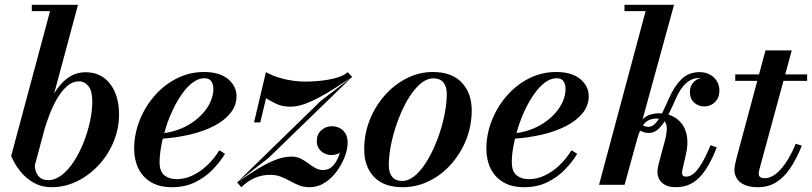

<svg xmlns="http://www.w3.org/2000/svg" viewBox="-20 -770 3383 800"><path d="M194.5 10Q154 10 121.5 -8Q89 -26 65 -55.8Q41 -85.5 26.5 -120L188.5 -723.5H112.5V-750H305L125 -80.5Q125.5 -55 139.5 -37.2Q153.5 -19.5 181 -19.5Q210 -19.5 237.2 -40.5Q264.5 -61.5 287.5 -96.8Q310.5 -132 327.8 -175.2Q345 -218.5 354.8 -263.2Q364.5 -308 364.5 -347Q364.5 -391.5 348.5 -411.2Q332.5 -431 308.5 -431Q283.5 -431 261.5 -412.8Q239.5 -394.5 220.8 -363.8Q202 -333 187 -294.5Q172 -256 160.5 -215H137Q155.5 -273.5 175.5 -320.5Q195.5 -367.5 219.2 -400.8Q243 -434 272 -451.5Q301 -469 336.5 -469Q401.5 -469 438.8 -420.5Q476 -372 476 -293.5Q476 -235 453.8 -180.5Q431.5 -126 392.2 -83.2Q353 -40.5 302.2 -15.2Q251.5 10 194.5 10Z M696.5 10Q644.5 10 609.5 -10.8Q574.5 -31.5 556.8 -67.8Q539 -104 539 -150Q539 -210 561.2 -267Q583.5 -324 623.2 -370Q663 -416 716 -443Q769 -470 830 -470Q894.5 -470 930 -440.8Q965.5 -411.5 965.5 -368.5Q965.5 -330.5 940.5 -299.2Q915.5 -268 871.8 -245.2Q828 -222.5 770.2 -209Q712.5 -195.5 646.5 -191.5V-213.5Q684 -216.5 717.8 -228Q751.5 -239.5 779 -258Q806.5 -276.5 826.8 -299.5Q847 -322.5 858 -348.2Q869 -374 869 -400Q869 -418.5 860.5 -431.2Q852 -444 832 -444Q807.5 -444 784.2 -427Q761 -410 740 -380.8Q719 -351.5 701.5 -315.2Q684 -279 671.5 -239.5Q659 -200 652 -162.5Q645 -125 645 -94Q645 -55.5 665 -39.5Q685 -23.5 715.5 -23.5Q750 -23.5 782.2 -38.8Q814.5 -54 843 -81Q871.5 -108 894 -144L917.5 -129Q895.5 -93 864 -61.2Q832.5 -29.5 791 -9.8Q749.5 10 696.5 10Z M968 -10 1317 -350 1447 -449.5 1099 -112ZM985.5 10 968 -10Q1018 -45 1058 -69Q1098 -93 1131.2 -105.2Q1164.5 -117.5 1194.5 -117.5Q1216.5 -117.5 1233.2 -109Q1250 -100.5 1264.5 -89.5Q1279 -78.5 1294 -70Q1309 -61.5 1327 -61.5Q1350 -61.5 1366.5 -78.5Q1383 -95.5 1392.2 -121.8Q1401.5 -148 1401.5 -175H1427.5Q1427 -161.5 1417.2 -150Q1407.5 -138.5 1392.2 -131.2Q1377 -124 1361 -124Q1345 -124 1331.2 -131Q1317.5 -138 1308.8 -151Q1300 -164 1300 -183Q1300 -210.5 1318.8 -227.2Q1337.5 -244 1362 -244Q1380.5 -244 1395.8 -236.2Q1411 -228.5 1419.8 -213Q1428.5 -197.5 1428.5 -175Q1428.5 -149.5 1416.8 -118Q1405 -86.5 1383.8 -57Q1362.5 -27.5 1333.5 -8.8Q1304.5 10 1270 10Q1245.5 10 1226 2.2Q1206.5 -5.5 1188.2 -15.8Q1170 -26 1150.2 -33.8Q1130.5 -41.5 1106 -41.5Q1070 -41.5 1039.8 -27.8Q1009.5 -14 985.5 10ZM1038.5 -260 1088 -469.5Q1115 -454.5 1144.5 -445.8Q1174 -437 1202.2 -433.5Q1230.5 -430 1253.5 -430Q1271.5 -430 1296.2 -431.8Q1321 -433.5 1346.8 -437.8Q1372.5 -442 1394.2 -449.8Q1416 -457.5 1428.5 -469.5L1447.5 -449.5Q1412 -426 1377.2 -403.8Q1342.5 -381.5 1309.8 -364Q1277 -346.5 1246.8 -336Q1216.5 -325.5 1189.5 -325.5Q1156.5 -325.5 1132.2 -337Q1108 -348.5 1088.5 -360.5L1064.5 -260Z M1658 10Q1579 10 1538.2 -33Q1497.5 -76 1497.5 -148Q1497.5 -212 1520.5 -270Q1543.5 -328 1583.5 -373Q1623.5 -418 1675 -444Q1726.5 -470 1783.5 -470Q1862.5 -470 1904 -426Q1945.5 -382 1945.5 -310Q1945.5 -246.5 1922.8 -189Q1900 -131.5 1860.2 -86.5Q1820.5 -41.5 1768.5 -15.8Q1716.5 10 1658 10ZM1656.5 -16Q1679.5 -16 1702.2 -32.8Q1725 -49.5 1745.5 -78.5Q1766 -107.5 1783.5 -144.8Q1801 -182 1814 -222.5Q1827 -263 1834.2 -303.2Q1841.5 -343.5 1841.5 -378.5Q1841.5 -408.5 1827.8 -426Q1814 -443.5 1785 -443.5Q1762 -443.5 1739.2 -426.8Q1716.5 -410 1695.8 -381Q1675 -352 1657.8 -315Q1640.5 -278 1627.5 -237.2Q1614.5 -196.5 1607.2 -156.2Q1600 -116 1600 -81Q1600 -51 1613.8 -33.5Q1627.5 -16 1656.5 -16Z M2164 10Q2112 10 2077 -10.8Q2042 -31.5 2024.2 -67.8Q2006.5 -104 2006.5 -150Q2006.5 -210 2028.8 -267Q2051 -324 2090.8 -370Q2130.5 -416 2183.5 -443Q2236.5 -470 2297.5 -470Q2362 -470 2397.5 -440.8Q2433 -411.5 2433 -368.5Q2433 -330.5 2408 -299.2Q2383 -268 2339.2 -245.2Q2295.5 -222.5 2237.8 -209Q2180 -195.5 2114 -191.5V-213.5Q2151.5 -216.5 2185.2 -228Q2219 -239.5 2246.5 -258Q2274 -276.5 2294.2 -299.5Q2314.5 -322.5 2325.5 -348.2Q2336.5 -374 2336.5 -400Q2336.5 -418.5 2328 -431.2Q2319.5 -444 2299.5 -444Q2275 -444 2251.8 -427Q2228.5 -410 2207.5 -380.8Q2186.5 -351.5 2169 -315.2Q2151.5 -279 2139 -239.5Q2126.5 -200 2119.5 -162.5Q2112.5 -125 2112.5 -94Q2112.5 -55.5 2132.5 -39.5Q2152.5 -23.5 2183 -23.5Q2217.5 -23.5 2249.8 -38.8Q2282 -54 2310.5 -81Q2339 -108 2361.5 -144L2385 -129Q2363 -93 2331.5 -61.2Q2300 -29.5 2258.5 -9.8Q2217 10 2164 10Z M2476 0 2670 -723.5H2582V-750H2788.5L2582.5 0ZM2796.5 10Q2760.5 10 2740 -7.2Q2719.5 -24.5 2719.5 -55Q2719.5 -64 2721.5 -74Q2723.5 -84 2726 -92.5L2739.5 -144Q2745 -163 2751 -185.8Q2757 -208.5 2758.2 -229Q2759.5 -249.5 2750.8 -262.8Q2742 -276 2717.5 -276Q2688 -276 2672 -262.2Q2656 -248.5 2648 -228.5Q2640 -208.5 2634.5 -190H2619Q2630 -235 2646 -258.2Q2662 -281.5 2682.2 -289.8Q2702.5 -298 2726.5 -298Q2756 -298 2780.5 -286.8Q2805 -275.5 2821.2 -254Q2837.5 -232.5 2842.5 -201Q2847.5 -169.5 2838.5 -129L2823 -60.5Q2822.5 -57 2822.2 -53.5Q2822 -50 2822 -48.5Q2822 -34 2839 -34Q2854 -34 2869.8 -46.5Q2885.5 -59 2903 -87.8Q2920.5 -116.5 2940.5 -165L2966.5 -156Q2933.5 -70.5 2893.8 -30.2Q2854 10 2796.5 10ZM2682.5 -216Q2670.5 -216 2659.2 -220.2Q2648 -224.5 2640 -230.5L2650 -256Q2656 -248.5 2663.8 -245Q2671.5 -241.5 2682.5 -241.5Q2699 -241.5 2713.5 -258.8Q2728 -276 2741.2 -303.2Q2754.5 -330.5 2767.5 -360.5Q2790 -411.5 2819.8 -440.5Q2849.5 -469.5 2895 -469.5Q2919.5 -469.5 2938 -459.2Q2956.5 -449 2967 -431.8Q2977.5 -414.5 2977.5 -393Q2977.5 -362.5 2959 -344.5Q2940.5 -326.5 2915 -326.5Q2889.5 -326.5 2872 -342.8Q2854.5 -359 2854.5 -387.5Q2854.5 -412 2871 -428.8Q2887.5 -445.5 2910.5 -445.5Q2922 -445.5 2937.8 -439.5Q2953.5 -433.5 2965 -421.8Q2976.5 -410 2976.5 -393H2950.5Q2950.5 -407 2944 -418.8Q2937.5 -430.5 2925 -437.8Q2912.5 -445 2894 -445Q2863 -445 2838.5 -423.2Q2814 -401.5 2794.5 -355.5Q2780.5 -323.5 2764.5 -291.2Q2748.5 -259 2728.5 -237.5Q2708.5 -216 2682.5 -216Z M3138.5 10Q3103 10 3081.2 -0.2Q3059.5 -10.5 3049.8 -27Q3040 -43.5 3040 -61Q3040 -71.5 3043.2 -87Q3046.5 -102.5 3050.5 -117.5L3169.5 -560H3279L3146 -71Q3144.5 -65.5 3143 -59Q3141.5 -52.5 3141.5 -45.5Q3141.5 -27.5 3167 -27.5Q3182 -27.5 3198 -36Q3214 -44.5 3230.5 -62Q3247 -79.5 3263.5 -106.5Q3280 -133.5 3295.5 -171L3321 -163Q3298 -106.5 3271.8 -68Q3245.5 -29.5 3213 -9.8Q3180.5 10 3138.5 10ZM3043.5 -433V-460H3343V-433Z"/></svg>

Font: Bodoni Moda 9pt SemiBold
Style: Italic
Weight: 600
Italic angle: -13°
Designer: Owen Earl
Foundry: indestructible type
Version: Version 2.004